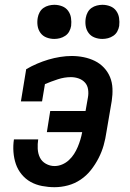

<svg xmlns="http://www.w3.org/2000/svg" viewBox="-20 -771 540 799"><path d="M207 8Q181 8 155 3Q129 -2 107.5 -14Q86 -26 70 -45.5Q54 -65 46 -88.5Q38 -112 36 -138.5Q34 -165 38 -191H139Q136 -172 137 -152Q138 -132 146 -115.5Q154 -99 171 -89.5Q188 -80 207 -80Q223 -80 238.5 -86.5Q254 -93 266.5 -104.5Q279 -116 288 -130Q297 -144 303.5 -159.5Q310 -175 314.5 -190Q319 -205 322 -221H175L189 -309H336L346 -366Q349 -382 346.5 -399Q344 -416 333.5 -427.5Q323 -439 307.5 -444.5Q292 -450 275 -450Q248 -450 220.5 -441Q193 -432 167 -421L155 -349H67L89 -483Q111 -496 134.5 -506Q158 -516 181.5 -523Q205 -530 230 -534Q255 -538 278 -538Q304 -538 328.5 -533Q353 -528 374.5 -517.5Q396 -507 412.5 -489.5Q429 -472 438 -450Q447 -428 448 -402.5Q449 -377 445 -351L423 -222Q419 -194 411.5 -167Q404 -140 390.5 -113.5Q377 -87 358.5 -63.5Q340 -40 315.5 -23.5Q291 -7 263 0.5Q235 8 207 8ZM406 -609Q389 -609 373.5 -615Q358 -621 348.5 -634Q339 -647 336.5 -663.5Q334 -680 337 -697Q339 -709 345 -720Q351 -731 361 -738Q371 -745 383 -748Q395 -751 406 -751Q423 -751 438.5 -745Q454 -739 463.5 -726Q473 -713 475.5 -696.5Q478 -680 476 -663Q474 -651 468 -640Q462 -629 451.5 -622Q441 -615 429.5 -612Q418 -609 406 -609ZM206 -609Q189 -609 173.5 -615Q158 -621 148.5 -634Q139 -647 136.5 -663.5Q134 -680 137 -697Q139 -709 145 -720Q151 -731 161 -738Q171 -745 183 -748Q195 -751 206 -751Q223 -751 238.5 -745Q254 -739 263.5 -726Q273 -713 275.5 -696.5Q278 -680 276 -663Q274 -651 268 -640Q262 -629 251.5 -622Q241 -615 229.5 -612Q218 -609 206 -609Z"/></svg>

Font: Iosevka Slab Semibold
Style: Italic
Weight: 600
Italic angle: -9°
Monospace: yes
Designer: Belleve Invis
Foundry: Belleve Invis
Version: Version 11.1.1; ttfautohint (v1.8.3)